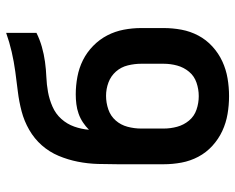

<svg xmlns="http://www.w3.org/2000/svg" viewBox="-92 -684 783 640"><g transform="rotate(-90 300.0 -363.5)"><path d="M300 8Q270 8 240.5 3Q211 -2 184 -14.5Q157 -27 134.5 -47.5Q112 -68 98 -94.5Q84 -121 78.5 -150.5Q73 -180 73 -210V-363Q73 -396 74 -429.5Q75 -463 81.5 -496Q88 -529 101 -560Q114 -591 136 -616Q158 -641 187.5 -658Q217 -675 249.5 -683.5Q282 -692 315 -696Q348 -700 381.5 -704.5Q415 -709 447.5 -716.5Q480 -724 511 -735V-634Q489 -623 464.5 -616Q440 -609 414.5 -605.5Q389 -602 364 -601Q339 -600 314 -595.5Q289 -591 265 -580.5Q241 -570 224 -551Q207 -532 198.5 -508Q190 -484 188 -459Q199 -470 212.5 -479Q226 -488 241.5 -493.5Q257 -499 273.5 -501Q290 -503 306 -503Q335 -503 364.5 -497.5Q394 -492 420 -479Q446 -466 467.5 -445Q489 -424 502.5 -398Q516 -372 521.5 -343Q527 -314 527 -285V-210Q527 -180 521.5 -150.5Q516 -121 502 -94.5Q488 -68 465.5 -47.5Q443 -27 416 -14.5Q389 -2 359.5 3Q330 8 300 8ZM300 -93Q323 -93 345 -100.5Q367 -108 381.5 -125.5Q396 -143 402 -165Q408 -187 408 -210V-285Q408 -307 402.5 -329.5Q397 -352 382 -369Q367 -386 345.5 -394Q324 -402 301 -402Q278 -402 256 -394.5Q234 -387 219 -370Q204 -353 198 -330.5Q192 -308 192 -285V-210Q192 -187 198 -165Q204 -143 218.5 -125.5Q233 -108 255 -100.5Q277 -93 300 -93Z"/></g></svg>

Font: Iosevka Book
Style: Bold
Weight: 700
Designer: Belleve Invis
Foundry: Belleve Invis
Version: Version 28.0.7; ttfautohint (v1.8.3)